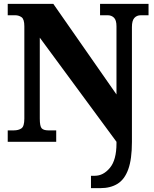

<svg xmlns="http://www.w3.org/2000/svg" viewBox="-20 -734 797 994"><path d="M451 240V176H471Q515 176 549 135Q583 94 583 9V0L186 -539V-120Q186 -80 196 -69.5Q206 -59 231 -59H271V0H20V-59H51Q76 -59 91 -69.5Q106 -80 106 -120V-598Q106 -635 91.5 -645Q77 -655 59 -655H20V-714H256L583 -245V-598Q583 -630 570 -642.5Q557 -655 538 -655H498V-714H749V-655H709Q688 -655 675.5 -641Q663 -627 663 -594V1Q663 90 644 142.5Q625 195 588.5 217.5Q552 240 500 240Z"/></svg>

Font: Noto Serif Thai SemiCondensed Black
Style: Regular
Weight: 900
Width: 4
Designer: Monotype Design Team
Foundry: Monotype Imaging Inc.
Version: Version 2.002; ttfautohint (v1.8.4.7-5d5b)